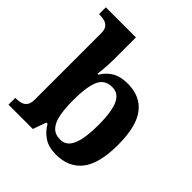

<svg xmlns="http://www.w3.org/2000/svg" viewBox="-205 -905 1060 1060"><g transform="rotate(45 324.5 -375.0)"><path d="M397.4 10Q339.3 10 302.7 -14.5Q266.1 -39 244 -78H234.8L207 0H17V-53H23.7Q43 -53 60.5 -58Q78 -63 89 -78Q100 -92.9 100 -122.8V-640.1Q100 -669 89 -683Q78 -697 60.5 -702Q43 -707 21 -707H17V-760H252V-589Q252 -574.4 251 -551.7Q250 -529 248 -506Q246 -483 244 -468H251Q273 -505 308.5 -526.5Q344.1 -548 401.3 -548Q499 -548 550.5 -481.3Q602 -414.7 602 -270.3Q602 -125 549.4 -57.5Q496.7 10 397.4 10ZM354.5 -65Q404.7 -65 426.3 -117.9Q448 -170.8 448 -271Q448 -373 426 -423.5Q404 -474 353.8 -474Q295.4 -474 273.7 -424Q252 -374 252 -270.3Q252 -204 261 -158.5Q270 -113 292.5 -89Q315 -65 354.5 -65Z"/></g></svg>

Font: Noto Serif Gujarati
Style: Regular
Weight: 400
Designer: Universal Thirst, Indian Type Foundry and the Monotype Design Team
Foundry: Monotype Imaging Inc.
Version: Version 2.102